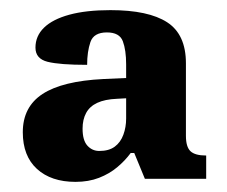

<svg xmlns="http://www.w3.org/2000/svg" viewBox="-20 -739 448 379"><path d="M129 -380Q81 -380 53 -405.5Q25 -431 25 -478Q25 -528 64 -553.5Q103 -579 184 -583L229 -585V-612Q229 -640 222.5 -657.5Q216 -675 191 -675Q165 -675 158.5 -656Q152 -637 152 -611Q98 -611 74 -617Q50 -623 50 -645Q50 -668 67 -684.5Q84 -701 117 -710Q150 -719 198 -719Q273 -719 310 -695Q347 -671 347 -614V-471Q347 -449 356 -440.5Q365 -432 387 -432V-386H266L245 -437H238Q227 -422 211.5 -409Q196 -396 175.5 -388Q155 -380 129 -380ZM176 -441Q195 -441 206.5 -449.5Q218 -458 223.5 -473Q229 -488 229 -505V-545L211 -544Q187 -543 172 -536Q157 -529 150 -516Q143 -503 143 -485Q143 -462 152.5 -451.5Q162 -441 176 -441Z"/></svg>

Font: Noto Serif Khmer SemiCondensed ExtraBold
Style: Regular
Weight: 800
Width: 4
Designer: Danh Hong and the Monotype Design Team
Foundry: Monotype Imaging Inc.
Version: Version 2.004